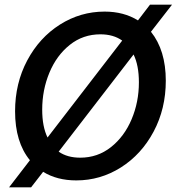

<svg xmlns="http://www.w3.org/2000/svg" viewBox="-20 -764 762 828"><path d="M631 -627Q695 -547 695 -416Q695 -295 642.5 -196.5Q590 -98 501.5 -42Q413 14 309 14Q226 14 166 -23L114 44H19L109 -73Q45 -151 45 -284Q45 -405 97.5 -503.5Q150 -602 238.5 -658Q327 -714 431 -714Q514 -714 575 -676L627 -744H722ZM185 -171 507 -589Q469 -616 413 -616Q338 -616 281 -570.5Q224 -525 193 -450.5Q162 -376 162 -291Q162 -218 185 -171ZM556 -529 233 -110Q270 -84 326 -84Q401 -84 458.5 -129.5Q516 -175 547.5 -249.5Q579 -324 579 -409Q579 -482 556 -529Z"/></svg>

Font: Cabin Medium
Style: Italic
Weight: 500
Italic angle: -7°
Designer: Pablo Impallari
Foundry: Pablo Impallari. http://www.impallari.com Igino Marini. http://www.ikern.com
Version: Version 2.200